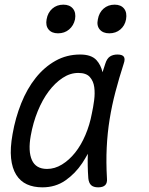

<svg xmlns="http://www.w3.org/2000/svg" viewBox="-20 -794 640 824"><path d="M162 10Q124 10 95.5 -3Q67 -16 49.5 -44Q32 -72 27.5 -115Q23 -158 34 -219Q46 -288 71 -350.5Q96 -413 133 -459.5Q170 -506 218 -533Q266 -560 324 -560Q372 -560 394 -536Q413 -515 420 -484Q426 -502 432 -521Q439 -543 452 -551.5Q465 -560 484 -560Q505 -560 511.5 -550.5Q518 -541 511 -521Q491 -459 475.5 -400Q460 -341 450.5 -282Q441 -223 438 -160.5Q435 -98 439 -29Q441 -9 431.5 0.5Q422 10 401.5 10Q381 10 371 0.5Q361 -9 359 -29Q355 -84 357 -134Q346 -114 333 -94Q303 -49 260.5 -19.5Q218 10 162 10ZM182 -69Q215 -69 246 -88Q277 -107 302.5 -139Q328 -171 346.5 -214.5Q365 -258 374 -306Q380 -333 384 -363.5Q388 -394 384.5 -420Q381 -446 365.5 -463.5Q350 -481 316 -481Q281 -481 248.5 -459.5Q216 -438 189 -402Q162 -366 142 -317Q122 -268 112 -212Q100 -145 117 -107Q134 -69 182 -69ZM449 -651Q422 -651 408 -667.5Q394 -684 400 -711Q405 -740 424.5 -757Q444 -774 472 -774Q499 -774 512.5 -757Q526 -740 521 -711Q516 -684 496.5 -667.5Q477 -651 449 -651ZM229 -651Q202 -651 188.5 -667.5Q175 -684 180 -711Q185 -740 204.5 -757Q224 -774 252 -774Q279 -774 293 -757Q307 -740 302 -711Q296 -684 276.5 -667.5Q257 -651 229 -651Z"/></svg>

Font: Maple Mono Light
Style: Italic
Weight: 300
Italic angle: -10°
Monospace: yes
Designer: subframe7536
Version: Version 7.000